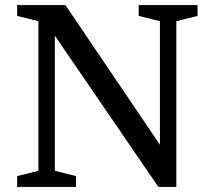

<svg xmlns="http://www.w3.org/2000/svg" viewBox="-20 -740 841 760"><path d="M132 -64V-656L48 -677V-720H239L613 -167V-656L529 -677V-720H762V-677L678 -656V0H607L197 -599V-64L281 -43V0H48V-43Z"/></svg>

Font: Domine
Style: Regular
Weight: 400
Designer: Pablo Impallari, Rodrigo Fuenzalida, Brenda Gallo
Foundry: Pablo Impallari, Rodrigo Fuenzalida, Brenda Gallo
Version: Version 2.000